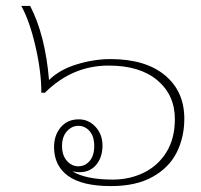

<svg xmlns="http://www.w3.org/2000/svg" viewBox="-20 -620 681 650"><path d="M163 -122Q163 -162 185.5 -189Q208 -216 247 -216Q280 -216 303.5 -190.5Q327 -165 327 -127Q327 -88 306 -62.5Q285 -37 249 -37Q239 -37 225 -40Q271 -12 362 -12Q419 -12 467 -35.5Q515 -59 543.5 -105Q572 -151 572 -217Q572 -298 513 -348Q454 -398 348 -398Q224 -398 132 -306H120Q120 -377 100 -463.5Q80 -550 52 -600H82Q133 -502 146 -349Q181 -384 239.5 -402Q298 -420 354 -420Q472 -420 538 -365.5Q604 -311 604 -218Q604 -156 578.5 -104.5Q553 -53 497 -21.5Q441 10 356 10Q258 10 210.5 -24.5Q163 -59 163 -122ZM299 -126Q299 -158 283.5 -176Q268 -194 245 -194Q223 -194 206.5 -175.5Q190 -157 190 -126Q190 -94 206.5 -75.5Q223 -57 245 -57Q268 -57 283.5 -75Q299 -93 299 -126Z"/></svg>

Font: Taviraj Thin
Style: Regular
Weight: 100
Designer: Katatrad Team
Foundry: CadsonDemak
Version: Version 1.030